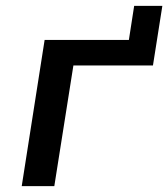

<svg xmlns="http://www.w3.org/2000/svg" viewBox="-20 -634 573 654"><path d="M54 0 132 -498H419L437 -614H533L501 -411H230L165 0Z"/></svg>

Font: Nunito Sans 7pt SemiBold
Style: Italic
Weight: 600
Italic angle: -9°
Designer: Vernon Adams
Foundry: Vernon Adams
Version: Version 3.101;gftools[0.9.27]